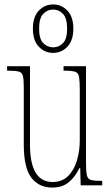

<svg xmlns="http://www.w3.org/2000/svg" viewBox="-20 -834 498 864"><path d="M215 10Q155 10 121 -34.5Q87 -79 87 -184V-443Q87 -477 83 -492.5Q79 -508 64 -512Q49 -516 16 -516H12V-536H115V-183Q115 -15 217 -15Q259 -15 286 -41.5Q313 -68 326 -111Q339 -154 339 -203V-426Q339 -468 336 -487Q333 -506 318.5 -511Q304 -516 269 -516H266V-536H367V-101Q367 -62 371 -45Q375 -28 390 -24Q405 -20 438 -20H440V0H343L341 -77H337Q319 -39 290 -14.5Q261 10 215 10ZM219 -596Q181 -596 154.5 -624Q128 -652 128 -705Q128 -758 154.5 -786Q181 -814 219 -814Q257 -814 283.5 -786Q310 -758 310 -705Q310 -652 283.5 -624Q257 -596 219 -596ZM220 -621Q245 -621 263.5 -640Q282 -659 282 -705Q282 -752 263.5 -771.5Q245 -791 220 -791Q193 -791 174.5 -771.5Q156 -752 156 -705Q156 -659 174.5 -640Q193 -621 220 -621Z"/></svg>

Font: Noto Serif Georgian ExtraCondensed Thin
Style: Regular
Weight: 100
Width: 2
Designer: Monotype Design Team, Akaki Razmadze
Foundry: Google LLC
Version: Version 2.003; ttfautohint (v1.8.4.7-5d5b)